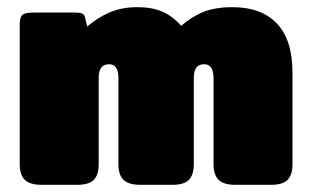

<svg xmlns="http://www.w3.org/2000/svg" viewBox="-20 -515 865 535"><path d="M35 -57V-447Q35 -467 42.5 -473.5Q50 -480 73 -480H189Q202 -480 208.5 -477.5Q215 -475 217 -466L223 -441Q252 -466 285.5 -480.5Q319 -495 363 -495Q404 -495 432.5 -482.5Q461 -470 485 -443Q513 -468 546 -481.5Q579 -495 628 -495Q708 -495 751.5 -449.5Q795 -404 795 -312V-57Q795 -28 781.5 -14Q768 0 735 0H636Q603 0 589 -14Q575 -28 575 -57V-297Q575 -336 549 -336Q534 -336 527 -326.5Q520 -317 520 -297V-57Q520 -28 506.5 -14Q493 0 460 0H371Q338 0 324 -14Q310 -28 310 -57V-297Q310 -336 284 -336Q269 -336 262 -326.5Q255 -317 255 -297V-57Q255 -28 241.5 -14Q228 0 195 0H96Q63 0 49 -14Q35 -28 35 -57Z"/></svg>

Font: Mitr
Style: Bold
Weight: 700
Designer: Thanarat Vachiruckul
Foundry: Cadson Demak
Version: Version 1.003